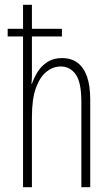

<svg xmlns="http://www.w3.org/2000/svg" viewBox="-20 -780 464 800"><path d="M113 -760V-660H238V-628H113V-500Q113 -478 113 -463Q113 -448 111 -431H113Q122 -457 137.5 -481.5Q153 -506 178 -522Q203 -538 238 -538Q277 -538 303 -518.5Q329 -499 342.5 -461Q356 -423 356 -364V0H319V-356Q319 -437 295.5 -470Q272 -503 233 -503Q201 -503 173.5 -481Q146 -459 129.5 -413Q113 -367 113 -293V0H76V-628H12V-660H76V-760Z"/></svg>

Font: Noto Sans Khmer ExtraCondensed ExtraLight
Style: Regular
Weight: 250
Width: 2
Designer: Danh Hong and the Monotype Design Team
Foundry: Monotype Imaging Inc.
Version: Version 2.004